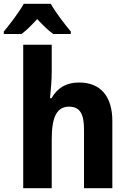

<svg xmlns="http://www.w3.org/2000/svg" viewBox="-75 -997 658 1017"><path d="M-55 -830V-817H39C64 -835 91 -862 122 -896C153 -863 180 -836 207 -817H300V-830C263 -875 219 -932 194 -977H51C29 -937 -23 -867 -55 -830ZM48 0H199V-260C199 -381 228 -432 291 -432C352 -432 370 -388 370 -310V0H520V-357C520 -486 458 -560 344 -560C275 -560 229 -531 198 -477H190C194 -522 199 -570 199 -616V-760H48Z"/></svg>

Font: Noto Sans Mono SemiCondensed ExtraBold
Style: Regular
Weight: 800
Width: 4
Designer: Monotype Design Team
Foundry: Monotype Imaging Inc.
Version: Version 2.014